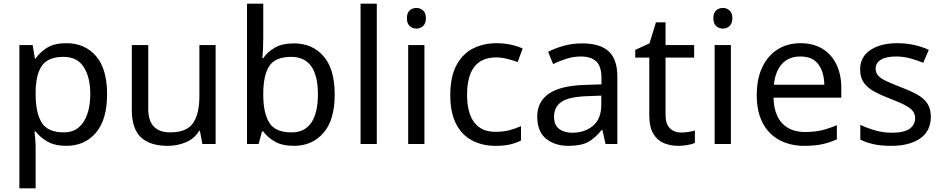

<svg xmlns="http://www.w3.org/2000/svg" viewBox="-20 -780 5107 1040"><path d="M340 -546Q439 -546 499.5 -477Q560 -408 560 -269Q560 -132 499.5 -61Q439 10 339 10Q277 10 236.5 -13.5Q196 -37 173 -68H167Q169 -51 171 -25Q173 1 173 20V240H85V-536H157L169 -463H173Q197 -498 236 -522Q275 -546 340 -546ZM324 -472Q242 -472 208.5 -426Q175 -380 173 -286V-269Q173 -170 205.5 -116.5Q238 -63 326 -63Q375 -63 406.5 -90Q438 -117 453.5 -163.5Q469 -210 469 -270Q469 -362 433.5 -417Q398 -472 324 -472Z M1148 -536V0H1076L1063 -71H1059Q1033 -29 987 -9.5Q941 10 889 10Q792 10 743 -36.5Q694 -83 694 -185V-536H783V-191Q783 -63 902 -63Q991 -63 1025.5 -113Q1060 -163 1060 -257V-536Z M1406 -575Q1406 -541 1404.5 -511.5Q1403 -482 1401 -465H1406Q1429 -499 1469 -522Q1509 -545 1572 -545Q1672 -545 1732.5 -475.5Q1793 -406 1793 -268Q1793 -130 1732 -60Q1671 10 1572 10Q1509 10 1469 -13Q1429 -36 1406 -68H1399L1381 0H1318V-760H1406ZM1557 -472Q1472 -472 1439 -423Q1406 -374 1406 -271V-267Q1406 -168 1438.5 -115.5Q1471 -63 1559 -63Q1631 -63 1666.5 -116Q1702 -169 1702 -269Q1702 -472 1557 -472Z M2021 0H1933V-760H2021Z M2236 -737Q2256 -737 2271.5 -723.5Q2287 -710 2287 -681Q2287 -653 2271.5 -639Q2256 -625 2236 -625Q2214 -625 2199 -639Q2184 -653 2184 -681Q2184 -710 2199 -723.5Q2214 -737 2236 -737ZM2279 -536V0H2191V-536Z M2664 10Q2593 10 2537.5 -19Q2482 -48 2450.5 -109Q2419 -170 2419 -265Q2419 -364 2452 -426Q2485 -488 2541.5 -517Q2598 -546 2670 -546Q2711 -546 2749 -537.5Q2787 -529 2811 -517L2784 -444Q2760 -453 2728 -461Q2696 -469 2668 -469Q2510 -469 2510 -266Q2510 -169 2548.5 -117.5Q2587 -66 2663 -66Q2707 -66 2740.5 -75Q2774 -84 2802 -97V-19Q2775 -5 2742.5 2.5Q2710 10 2664 10Z M3132 -545Q3230 -545 3277 -502Q3324 -459 3324 -365V0H3260L3243 -76H3239Q3204 -32 3165.5 -11Q3127 10 3059 10Q2986 10 2938 -28.5Q2890 -67 2890 -149Q2890 -229 2953 -272.5Q3016 -316 3147 -320L3238 -323V-355Q3238 -422 3209 -448Q3180 -474 3127 -474Q3085 -474 3047 -461.5Q3009 -449 2976 -433L2949 -499Q2984 -518 3032 -531.5Q3080 -545 3132 -545ZM3158 -259Q3058 -255 3019.5 -227Q2981 -199 2981 -148Q2981 -103 3008.5 -82Q3036 -61 3079 -61Q3147 -61 3192 -98.5Q3237 -136 3237 -214V-262Z M3669 -62Q3689 -62 3710 -65.5Q3731 -69 3744 -73V-6Q3730 1 3704 5.5Q3678 10 3654 10Q3612 10 3576.5 -4.5Q3541 -19 3519 -55Q3497 -91 3497 -156V-468H3421V-510L3498 -545L3533 -659H3585V-536H3740V-468H3585V-158Q3585 -109 3608.5 -85.5Q3632 -62 3669 -62Z M3896 -737Q3916 -737 3931.5 -723.5Q3947 -710 3947 -681Q3947 -653 3931.5 -639Q3916 -625 3896 -625Q3874 -625 3859 -639Q3844 -653 3844 -681Q3844 -710 3859 -723.5Q3874 -737 3896 -737ZM3939 -536V0H3851V-536Z M4316 -546Q4385 -546 4434.5 -516Q4484 -486 4510.5 -431.5Q4537 -377 4537 -304V-251H4170Q4172 -160 4216.5 -112.5Q4261 -65 4341 -65Q4392 -65 4431.5 -74.5Q4471 -84 4513 -102V-25Q4472 -7 4432 1.5Q4392 10 4337 10Q4261 10 4202.5 -21Q4144 -52 4111.5 -113.5Q4079 -175 4079 -264Q4079 -352 4108.5 -415Q4138 -478 4191.5 -512Q4245 -546 4316 -546ZM4315 -474Q4252 -474 4215.5 -433.5Q4179 -393 4172 -321H4445Q4444 -389 4413 -431.5Q4382 -474 4315 -474Z M5022 -148Q5022 -70 4964 -30Q4906 10 4808 10Q4752 10 4711.5 1Q4671 -8 4640 -24V-104Q4672 -88 4717.5 -74.5Q4763 -61 4810 -61Q4877 -61 4907 -82.5Q4937 -104 4937 -140Q4937 -160 4926 -176Q4915 -192 4886.5 -208Q4858 -224 4805 -244Q4753 -264 4716 -284Q4679 -304 4659 -332Q4639 -360 4639 -404Q4639 -472 4694.5 -509Q4750 -546 4840 -546Q4889 -546 4931.5 -536.5Q4974 -527 5011 -510L4981 -440Q4947 -454 4910 -464Q4873 -474 4834 -474Q4780 -474 4751.5 -456.5Q4723 -439 4723 -409Q4723 -387 4736 -371.5Q4749 -356 4779.5 -341.5Q4810 -327 4861 -307Q4912 -288 4948 -268Q4984 -248 5003 -219.5Q5022 -191 5022 -148Z"/></svg>

Font: Noto Sans Gothic
Style: Regular
Weight: 400
Designer: Monotype Design Team
Foundry: Monotype Imaging Inc.
Version: Version 2.001; ttfautohint (v1.8.4.7-5d5b)